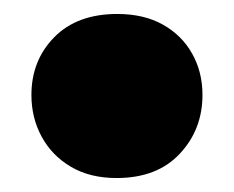

<svg xmlns="http://www.w3.org/2000/svg" viewBox="-20 -239 335 275"><path d="M147 16Q109 16 81.8 0Q54.5 -16 39.8 -43Q25 -70 25 -103Q25 -152.5 57.8 -185.8Q90.5 -219 148 -219Q186 -219 213.2 -203.8Q240.5 -188.5 255.2 -162.2Q270 -136 270 -103Q270 -53.5 237.5 -18.8Q205 16 147 16Z"/></svg>

Font: Commissioner Thin Black
Style: Regular
Weight: 900
Version: Version 1.000